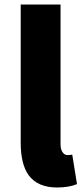

<svg xmlns="http://www.w3.org/2000/svg" viewBox="-20 -819 372 853"><path d="M234 14Q147 14 107 -41Q72 -90 72 -185V-799H249V-488V-178Q249 -153 260 -140Q268 -130 281 -130Q291 -130 301 -132L322 -1Q286 14 234 14Z"/></svg>

Font: GenSekiGothic TW H
Style: Regular
Weight: 900
Version: Version 1.501;PS 1;hotconv 16.6.51;makeotf.lib2.5.65220